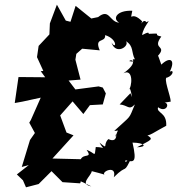

<svg xmlns="http://www.w3.org/2000/svg" viewBox="-20 -770 757 820"><path d="M78 0 91 30 145 16 200 -39 247 8 322 13C330 4 308 -4 370 26C318 16 368 -16 372 -39C375 -38 429 -25 427 -23C409 -36 481 -69 466 -13C529 -76 503 -17 545 -103C492 -50 530 -102 511 -87C552 -76 566 -72 546 -161C600 -160 610 -142 565 -141C626 -174 642 -174 602 -196C607 -180 647 -211 690 -233C693 -292 647 -286 655 -312C697 -281 715 -350 659 -328L709 -336C710 -358 674 -443 695 -439C721 -449 724 -474 705 -464C731 -515 706 -530 669 -494C657 -524 650 -565 640 -517C710 -582 623 -552 669 -614C623 -623 689 -630 602 -625C605 -605 638 -649 587 -620C591 -657 632 -693 606 -675C589 -695 578 -650 587 -679C538 -729 535 -669 545 -724C480 -727 458 -691 489 -673C446 -677 448 -736 399 -697L370 -691L303 -745L281 -677L261 -682L223 -750L193 -670L191 -623L145 -574L138 -526L165 -467L154 -466L173 -440L59 -441L43 -330L76 -336L154 -353L112 -258L105 -246L129 -202L108 -172L73 -57L103 -65L52 -25ZM537 -372 491 -324C527 -321 530 -297 556 -324C528 -258 545 -282 468 -211C517 -210 493 -258 473 -183C475 -223 489 -153 443 -176C417 -152 446 -128 405 -161C424 -125 431 -142 389 -142C383 -94 389 -116 350 -130C376 -92 338 -116 325 -90L204 -93L294 -192L264 -204L237 -277L290 -337L336 -283L364 -321L419 -324L432 -371L419 -396L401 -401L302 -388L273 -426L324 -430L302 -515L306 -540L331 -562L406 -555C381 -613 432 -585 429 -620C484 -603 477 -554 456 -589C474 -532 535 -573 518 -594C552 -573 540 -547 556 -517C532 -519 569 -501 532 -509C543 -521 572 -503 507 -457C551 -480 545 -397 528 -384C533 -387 534 -409 544 -355Z"/></svg>

Font: Asimov Aggro
Style: It
Weight: 500
Designer: Google
Version: Version 2.000980; 2014